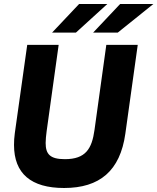

<svg xmlns="http://www.w3.org/2000/svg" viewBox="-20 -921 786 959"><path d="M300 18C478 18 580 -68 606 -253L668 -697H511L452 -272C439 -178 408 -126 304 -126C230 -126 208 -151 208 -207C208 -223 210 -243 213 -266L273 -697H116L54 -256C51 -235 50 -215 50 -197C50 -54 135 18 300 18ZM240 -758H359L516 -901H375ZM445 -758H568L746 -901H580Z"/></svg>

Font: HK Grotesk Black
Style: Italic
Weight: 900
Italic angle: -16°
Designer: Alfredo Marco Pradil
Foundry: Hanken Design Co.
Version: Version 3.001;FEAKit 1.0